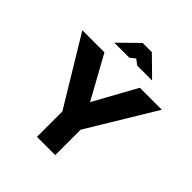

<svg xmlns="http://www.w3.org/2000/svg" viewBox="-232 -1039 1197 1197"><g transform="rotate(45 366.5 -440.0)"><path d="M16 -670 286 -224V0H447V-224L717 -670H523L367 -387L211 -670ZM212 -756H344L378 -783L414 -756H545L419 -880H338Z"/></g></svg>

Font: LT Wave Text Black
Style: Regular
Weight: 900
Designer: Daniel Lyons
Version: Version 2.5 (Glyphs App)